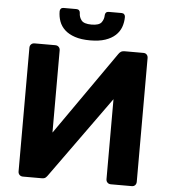

<svg xmlns="http://www.w3.org/2000/svg" viewBox="-59 -951 888 1005"><g transform="rotate(5 384.5 -449.0)"><path d="M387 -741Q340 -741 307 -752Q274 -763 253.5 -782Q233 -801 224 -826Q215 -851 215 -879Q215 -887 220 -892.5Q225 -898 234 -898H302Q311 -898 316 -892.5Q321 -887 321 -879Q321 -858 334 -841Q347 -824 387 -824Q427 -824 439.5 -841Q452 -858 452 -879Q452 -887 457 -892.5Q462 -898 471 -898H539Q548 -898 553 -892.5Q558 -887 558 -879Q558 -851 549 -826Q540 -801 519.5 -782Q499 -763 466.5 -752Q434 -741 387 -741ZM99 0Q88 0 81 -7Q74 -14 74 -25V-675Q74 -686 81 -693Q88 -700 99 -700H208Q219 -700 226 -693Q233 -686 233 -675V-243L540 -682Q545 -690 552.5 -695Q560 -700 572 -700H671Q682 -700 688.5 -693Q695 -686 695 -675V-25Q695 -14 688.5 -7Q682 0 671 0H561Q550 0 543 -7Q536 -14 536 -25V-445L229 -18Q225 -12 218.5 -6Q212 0 198 0Z"/></g></svg>

Font: Fz Rubik SemBd
Style: Regular
Weight: 600
Designer: Hubert and Fischer
Foundry: Hubert and Fischer
Version: Vit hóa bi FontZin.com